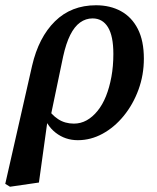

<svg xmlns="http://www.w3.org/2000/svg" viewBox="-41 -519 597 730"><path d="M-3 191 -21 180 81 -269Q106 -377 168 -438Q230 -499 324 -499Q378 -499 419 -476.5Q460 -454 483 -409Q506 -364 506 -296Q506 -234 485.5 -178Q465 -122 429.5 -78.5Q394 -35 349 -10.5Q304 14 255 14Q207 14 170.5 -14.5Q134 -43 120 -95L135 -114Q154 -83 180 -66Q206 -49 240 -49Q266 -49 288.5 -61.5Q311 -74 330 -97.5Q349 -121 362 -153.5Q375 -186 382.5 -226.5Q390 -267 390 -314Q390 -382 369.5 -415.5Q349 -449 311 -449Q285 -449 263.5 -433.5Q242 -418 226 -386Q210 -354 199 -304L151 -74L141 -70L107 175Z"/></svg>

Font: Source Serif 4 18pt SemiBold
Style: Italic
Weight: 600
Italic angle: -12°
Designer: Frank Grießhammer
Foundry: Adobe Systems Incorporated
Version: Version 4.004;hotconv 1.0.116;makeotfexe 2.5.65601